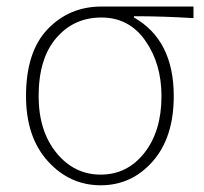

<svg xmlns="http://www.w3.org/2000/svg" viewBox="-20 -547 616 580"><path d="M58.6 -256.8Q58.6 -390.6 124 -459Q189.5 -527.3 287.1 -527.3H564.5V-492.2Q473.6 -498 384.8 -498V-494.1Q504.9 -425.8 504.9 -256.8Q504.9 -131.8 441.4 -59.6Q377.9 12.7 284.2 12.7Q190.4 12.7 124.5 -60.1Q58.6 -132.8 58.6 -256.8ZM467.8 -256.8Q467.8 -354.5 418.9 -424.3Q370.1 -494.1 286.1 -494.1Q203.1 -494.1 149.9 -432.1Q96.7 -370.1 96.7 -256.8Q96.7 -151.4 150.4 -85.4Q204.1 -19.5 284.2 -19.5Q364.3 -19.5 416 -85Q467.8 -150.4 467.8 -256.8Z"/></svg>

Font: Bpmf Zihi Sans ExtraLight
Style: ExtraLight
Weight: 250
Foundry: But Ko
Version: Version 1.320